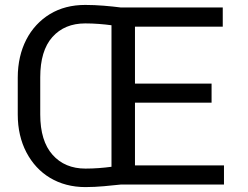

<svg xmlns="http://www.w3.org/2000/svg" viewBox="-20 -741 994 771"><path d="M322.3 -721.2C268.1 -721.2 221.2 -709 180.7 -684.6C99.6 -635.3 51.3 -544.9 51.3 -429.7V-281.2C51.3 -224.1 63 -173.3 85.9 -129.4C131.8 -41.5 215.3 10.3 323.2 10.3C373.5 10.3 422.4 4.4 465.8 0H879.4V-76.7H522V-328.6H829.6V-405.3H522V-633.8H874.5V-710.9H465.8C422.4 -716.3 372.6 -721.2 322.3 -721.2ZM141.6 -430.7C141.6 -501.5 157.7 -555.7 190.4 -592.3C223.1 -628.9 267.1 -647 322.3 -647C358.9 -647 394.5 -644 427.7 -639.6V-71.3C395 -66.9 359.9 -64 323.2 -64C268.1 -64 223.6 -82.5 190.9 -119.6C158.2 -156.2 141.6 -210.4 141.6 -281.2Z"/></svg>

Font: Vazirmatn
Style: Regular
Weight: 400
Designer: Saber Rastikerdar
Foundry: Saber Rastikerdar
Version: Version 33.003